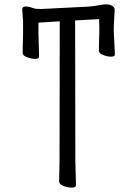

<svg xmlns="http://www.w3.org/2000/svg" viewBox="-20 -729 617 874"><path d="M384 -699Q417 -702 441 -707Q465 -712 484 -706Q502 -699 502 -685L498 -607V-587L503 -481Q503 -471 485.5 -471Q468 -471 449 -479Q430 -486 430 -499L432 -587V-607L431 -642L322 -636L323 8L326 114Q326 125 307 125Q288 125 268 117Q249 109 249 96L251 7L252 -632L155 -626V-577L158 -471Q158 -461 140 -461Q122 -461 102 -469Q83 -476 83 -489L85 -578V-634L81 -685Q81 -699 95 -699.5Q109 -700 128 -693Q137 -691 141 -689L167 -688Z"/></svg>

Font: Fusion Kai T
Style: Regular
Weight: 400
Designer: Fontworks Inc.
Version: Version 24.134;May 13, 2024